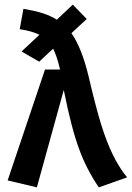

<svg xmlns="http://www.w3.org/2000/svg" viewBox="-20 -793 568 828"><path d="M362 -464C342 -547 317 -609 288 -650L354 -711L294 -773L225 -708C190 -731 145 -744 81 -755L65 -667C100 -662 128 -654 150 -643L73 -571L149 -527L209 -583C220 -562 230 -532 239 -493H174L13 -15L139 15L255 -405C277 -294 299 -210 321 -151C342 -92 371 -37 406 15L528 -28C503 -59 483 -92 466 -127C449 -162 432 -205 416 -257C400 -309 382 -378 362 -464Z"/></svg>

Font: Fira Sans Medium
Style: Regular
Weight: 500
Designer: Carrois Corporate & Edenspiekermann AG
Foundry: Carrois Corporate GbR & Edenspiekermann AG
Version: Version 4.203